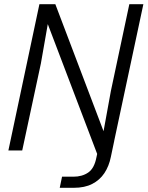

<svg xmlns="http://www.w3.org/2000/svg" viewBox="-20 -718 704 916"><path d="M448 28 208 -603 175 -415 86 0H20L168 -698H244L474 -92L509 -284L597 -698H664L515 0ZM265 178 276 125H330Q372 125 401 105Q430 85 440 33L457 -46H525L509 30Q500 75 478 108Q456 141 420 159.5Q384 178 332 178Z"/></svg>

Font: Azeret Mono Thin ExtraLight
Style: Italic
Weight: 250
Italic angle: -12°
Version: Version 1.002